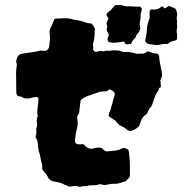

<svg xmlns="http://www.w3.org/2000/svg" viewBox="-20 -695 724 753"><path d="M537 -660Q535 -651 532 -642Q531 -638 531.5 -633.5Q532 -629 531 -624Q531 -623 531 -620.5Q531 -618 530 -615Q526 -605 529 -593Q530 -590 530 -587Q530 -584 530 -582Q529 -575 525 -570.5Q521 -566 518 -561Q514 -557 512.5 -551Q511 -545 506 -542Q501 -538 499 -532.5Q497 -527 492 -522Q490 -522 486.5 -522Q483 -522 480 -521Q470 -521 468 -530Q468 -531 465 -532Q451 -530 436.5 -528Q422 -526 407 -530Q401 -535 402 -544Q404 -548 405 -551.5Q406 -555 407 -559Q405 -564 403 -567Q401 -570 399 -574Q398 -582 400 -588.5Q402 -595 397 -601Q401 -613 405 -621Q405 -626 401 -629.5Q397 -633 398 -639Q400 -645 406 -649Q412 -653 416 -657Q420 -661 423.5 -666Q427 -671 431 -675H450Q454 -676 458 -674.5Q462 -673 466 -672Q470 -671 474 -670.5Q478 -670 482 -670Q493 -671 503.5 -669.5Q514 -668 524 -669Q529 -670 530.5 -668.5Q532 -667 537 -660ZM675 -542Q672 -538 667 -536Q660 -535 652 -532Q644 -529 638 -523Q630 -522 623.5 -522.5Q617 -523 612 -521Q600 -517 588 -519Q576 -521 564 -522Q560 -523 554 -526Q553 -528 552 -530Q551 -532 549 -535Q555 -557 556 -579.5Q557 -602 567 -623Q567 -629 566.5 -636Q566 -643 567 -650Q567 -652 568 -653.5Q569 -655 570 -657Q573 -658 575 -658Q599 -655 613 -669Q615 -671 617.5 -670Q620 -669 621 -667Q623 -664 626 -662Q630 -664 634 -666.5Q638 -669 643 -672Q649 -669 655.5 -666.5Q662 -664 668 -661Q673 -652 674.5 -643.5Q676 -635 673 -626Q673 -619 674 -616Q674 -610 674 -604Q674 -598 675 -593Q675 -586 673.5 -580Q672 -574 673 -568Q675 -561 674.5 -555Q674 -549 675 -542ZM616 -400Q615 -396 613 -390Q611 -384 608 -379Q611 -375 610 -371Q609 -367 611 -362Q611 -361 610.5 -357.5Q610 -354 610 -352Q603 -351 603 -346.5Q603 -342 601 -340Q592 -327 590 -321.5Q588 -316 582 -301Q581 -295 578.5 -289Q576 -283 574 -278Q568 -273 564 -266Q560 -259 558 -252Q558 -251 556.5 -249.5Q555 -248 554 -247Q541 -239 535.5 -226.5Q530 -214 526 -201Q526 -201 523 -198Q509 -184 489 -181Q487 -182 485 -182.5Q483 -183 481 -184Q475 -189 469.5 -193Q464 -197 457 -200Q449 -203 443 -209Q437 -215 434 -221Q427 -226 421.5 -229Q416 -232 411 -236Q408 -237 406 -241Q406 -249 410 -256.5Q414 -264 415 -271Q417 -279 419.5 -286Q422 -293 423 -300Q425 -308 428 -316Q431 -324 429 -331Q427 -336 424 -337Q417 -341 411 -345Q407 -343 404 -341Q401 -339 398 -337Q389 -336 380.5 -336Q372 -336 363 -332Q347 -326 331 -321Q315 -316 300 -306Q299 -305 298.5 -303.5Q298 -302 296 -300Q295 -290 293.5 -280Q292 -270 291 -259Q291 -248 285 -244Q283 -238 283 -238V-231Q284 -224 284.5 -217Q285 -210 284 -202Q283 -195 281.5 -189Q280 -183 278 -176Q277 -166 275.5 -157Q274 -148 274 -138Q278 -129 290 -129Q295 -129 298.5 -129Q302 -129 306 -130Q310 -127 312 -125Q314 -123 316 -121Q330 -108 347 -113Q351 -114 355 -115Q359 -116 362 -116Q369 -117 375 -115.5Q381 -114 386 -108Q388 -107 390 -105.5Q392 -104 393 -102Q404 -101 414 -102.5Q424 -104 434 -105Q443 -105 450.5 -109.5Q458 -114 468 -115Q472 -114 475.5 -112Q479 -110 483 -108Q484 -104 485 -101.5Q486 -99 486 -95Q489 -72 489.5 -48Q490 -24 489 -1Q485 4 480.5 7.5Q476 11 473 16Q468 17 463 18.5Q458 20 453 22Q442 26 428 26Q416 25 401 29Q398 30 393.5 30.5Q389 31 385 30Q379 28 373.5 27.5Q368 27 363 30Q361 31 357 31Q349 32 341.5 31.5Q334 31 328 33Q320 36 312.5 35Q305 34 298 37Q294 39 289 37Q284 36 279 34.5Q274 33 269 35Q265 36 261 36Q257 36 252 37Q244 34 236 30.5Q228 27 220 23Q215 21 209 20Q203 19 198 18Q176 16 168 0Q164 -9 157.5 -16Q151 -23 146 -30Q145 -37 145.5 -42.5Q146 -48 144 -54Q140 -66 138.5 -78Q137 -90 132 -102Q131 -107 130.5 -112Q130 -117 129 -122Q128 -127 128 -133Q128 -139 126 -144Q125 -147 123.5 -150Q122 -153 120 -155Q120 -163 122 -170Q124 -177 122 -184Q122 -188 122.5 -191Q123 -194 124 -197Q127 -204 125 -213Q124 -218 124 -223Q124 -228 125 -232Q126 -234 127 -236Q128 -238 128 -239Q125 -256 127.5 -273Q130 -290 131 -307Q131 -312 125 -314Q122 -315 118.5 -314.5Q115 -314 112 -313Q108 -312 104 -311.5Q100 -311 97 -309H78Q71 -311 64.5 -315Q58 -319 51 -317Q47 -321 45.5 -324.5Q44 -328 44 -330Q44 -350 43.5 -370Q43 -390 43 -409Q43 -417 44 -424.5Q45 -432 46 -440Q46 -444 44.5 -449Q43 -454 44 -458Q47 -472 53 -478Q59 -484 71 -485Q88 -488 104 -490Q120 -492 136 -496Q139 -497 142.5 -496.5Q146 -496 150 -496Q158 -494 164.5 -498.5Q171 -503 173 -513Q174 -525 175.5 -537Q177 -549 175 -562Q172 -577 182 -593Q188 -605 193 -620Q196 -621 197.5 -621.5Q199 -622 200 -622Q217 -623 234.5 -623.5Q252 -624 268 -618Q298 -614 322 -605Q327 -604 331 -603.5Q335 -603 338 -603Q343 -599 346 -594Q349 -589 352 -584Q352 -577 351.5 -571Q351 -565 351 -558Q350 -550 349.5 -543Q349 -536 346 -529Q344 -522 345 -514.5Q346 -507 345 -501Q350 -490 359 -492Q365 -494 370.5 -495Q376 -496 382 -494Q387 -493 391.5 -495Q396 -497 401 -496Q405 -495 409 -495.5Q413 -496 417 -497Q422 -497 428 -497.5Q434 -498 440 -497Q448 -497 456 -493.5Q464 -490 471 -491Q479 -492 486.5 -491Q494 -490 501 -488Q512 -484 522.5 -484Q533 -484 544 -485Q549 -487 553 -489.5Q557 -492 561 -494Q570 -491 579 -487.5Q588 -484 598 -485Q600 -482 602 -479.5Q604 -477 604 -475Q605 -456 609.5 -437.5Q614 -419 616 -400Z"/></svg>

Font: Daruma Drop One
Style: Regular
Weight: 400
Designer: Maniackers Design
Version: Version 1.000